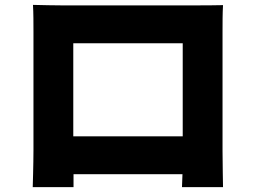

<svg xmlns="http://www.w3.org/2000/svg" viewBox="-20 -743 1040 786"><path d="M115 -723C117 -692 117 -646 117 -614C117 -545 117 -199 117 -128C117 -73 114 23 114 23H281V-30H727L725 23H893C893 23 891 -83 891 -126C891 -199 891 -545 891 -614C891 -648 891 -689 893 -722C853 -721 815 -721 788 -721C703 -721 313 -721 230 -721C201 -721 156 -722 115 -723ZM280 -185V-566H728V-185Z"/></svg>

Font: Noto Sans CJK TC Black
Style: Regular
Weight: 900
Designer: Ryoko NISHIZUKA 西塚涼子 (kana, bopomofo & ideographs); Paul D. Hunt (Latin, Greek & Cyrillic); Sandoll Communications 산돌커뮤니
Foundry: Adobe
Version: Version 2.004;hotconv 1.0.118;makeotfexe 2.5.65603